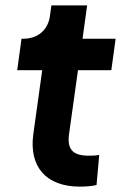

<svg xmlns="http://www.w3.org/2000/svg" viewBox="-20 -688 456 714"><path d="M277 6C294 6 320 5 339 0L349 -112C333 -109 322 -109 310 -109C248 -109 229 -135 237 -191L270 -427H394L410 -544H287L304 -668H171L166 -630C159 -576 120 -544 67 -544H60L44 -427H137L104 -190C87 -68 151 6 277 6Z"/></svg>

Font: Mluvka Bold
Style: Italic
Weight: 700
Italic angle: -8°
Designer: Modified by Jiří Krblich, Original typeface by Gumpita Rahayu
Foundry: Gumpita Rahayu & Jiří Krblich
Version: Version 2.000;Glyphs 3.1.1 (3134)